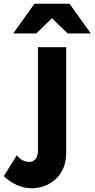

<svg xmlns="http://www.w3.org/2000/svg" viewBox="-131 -789 503 1021"><path d="M71 10V-538H221V22Q221 110 167.5 161Q114 212 36.5 212Q-41 212 -111 148L-42 37Q-12 72 25 72Q45 72 58 56.5Q71 41 71 10ZM62 -611H-61L52 -769H239L352 -611H229L145 -692Z"/></svg>

Font: Montreal
Style: Bold
Weight: 700
Designer: Julieta Ulanovsky, usr_local_share
Foundry: Julieta Ulanovsky, usr_local_share
Version: Version 2.001